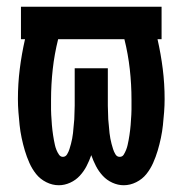

<svg xmlns="http://www.w3.org/2000/svg" viewBox="-20 -540 540 568"><path d="M154 8Q135 8 117 -1Q99 -10 87 -25Q75 -40 67 -58Q59 -76 53.5 -94.5Q48 -113 44 -132Q40 -151 38 -170Q36 -189 34.5 -208.5Q33 -228 33 -247Q33 -292 38.5 -336Q44 -380 54 -424H42V-520H458V-424H446Q456 -380 461.5 -336Q467 -292 467 -247Q467 -228 465.5 -208.5Q464 -189 462 -170Q460 -151 456 -132Q452 -113 446.5 -94.5Q441 -76 433 -58Q425 -40 413 -25Q401 -10 383 -1Q365 8 346 8Q329 8 312.5 0.5Q296 -7 284 -20Q272 -33 264 -48.5Q256 -64 250 -81Q244 -64 236 -48.5Q228 -33 216 -20Q204 -7 187.5 0.5Q171 8 154 8ZM166 -76Q174 -76 178.5 -83.5Q183 -91 185.5 -99Q188 -107 190 -114.5Q192 -122 193.5 -130Q195 -138 196 -146.5Q197 -155 197.5 -163Q198 -171 199 -179Q200 -187 200 -195Q200 -203 200.5 -211Q201 -219 201 -227.5Q201 -236 201 -244Q201 -252 201 -260V-338H299V-260Q299 -252 299 -244Q299 -236 299 -227.5Q299 -219 299.5 -211Q300 -203 300 -195Q300 -187 301 -179Q302 -171 302.5 -163Q303 -155 304 -146.5Q305 -138 306.5 -130Q308 -122 310 -114.5Q312 -107 314.5 -99Q317 -91 321.5 -83.5Q326 -76 334 -76Q342 -76 346 -82.5Q350 -89 353 -96.5Q356 -104 357.5 -111Q359 -118 360.5 -125.5Q362 -133 363 -140.5Q364 -148 365 -155.5Q366 -163 366.5 -170.5Q367 -178 367.5 -185.5Q368 -193 368.5 -200.5Q369 -208 369 -215.5Q369 -223 369 -230.5Q369 -238 369 -245Q369 -290 364 -335Q359 -380 348 -424H152Q141 -380 136 -335Q131 -290 131 -245Q131 -238 131 -230.5Q131 -223 131 -215.5Q131 -208 131.5 -200.5Q132 -193 132.5 -185.5Q133 -178 133.5 -170.5Q134 -163 135 -155.5Q136 -148 137 -140.5Q138 -133 139.5 -125.5Q141 -118 142.5 -111Q144 -104 147 -96.5Q150 -89 154.5 -82.5Q159 -76 166 -76Z"/></svg>

Font: Moesevka
Style: Bold
Weight: 700
Monospace: yes
Designer: Belleve Invis
Foundry: Belleve Invis
Version: Version 32.5.0; ttfautohint (v1.8.4)